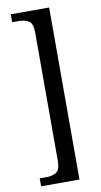

<svg xmlns="http://www.w3.org/2000/svg" viewBox="-98 -804 511 976"><g transform="rotate(-10 157.5 -316.0)"><path d="M32 128V87H68Q97 87 117.5 74.5Q138 62 138 15V-647Q138 -694 117.5 -706.5Q97 -719 68 -719H32V-760H230V128Z"/></g></svg>

Font: Noto Serif Georgian Condensed
Style: Regular
Weight: 400
Width: 3
Designer: Monotype Design Team, Akaki Razmadze
Foundry: Google LLC
Version: Version 2.003; ttfautohint (v1.8.4.7-5d5b)